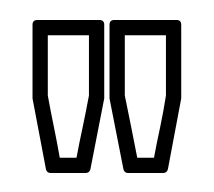

<svg xmlns="http://www.w3.org/2000/svg" viewBox="-20 -661 218 196"><path d="M31.7 -484.4Q27.8 -484.4 26.9 -488.3L13.2 -560.5V-635.7Q13.2 -640.6 18.1 -640.6H81.5Q86.4 -640.6 86.4 -635.7V-560.5L72.3 -488.3Q71.3 -484.4 67.4 -484.4ZM110.8 -484.4Q106.9 -484.4 106 -488.3L91.8 -560.5V-635.7Q91.8 -640.6 96.7 -640.6H160.2Q165 -640.6 165 -635.7V-560.5L151.4 -488.3Q150.4 -484.4 146.5 -484.4ZM137.2 -500Q140.1 -515.6 143.6 -531.7Q147 -547.9 149.4 -563.5V-625H107.4V-563.5Q110.8 -547.4 113.8 -532Q116.7 -516.6 120.1 -500ZM58.1 -500Q61 -515.6 64.5 -531.7Q67.9 -547.9 70.8 -563.5V-625H28.8V-563.5Q31.7 -547.4 34.9 -532Q38.1 -516.6 41 -500Z"/></svg>

Font: Fibel Sued Kontur LRS
Style: Regular
Weight: 400
Designer: Peter Wiegel
Foundry: Peter Wiegel
Version: Version 000.000